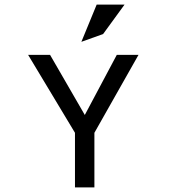

<svg xmlns="http://www.w3.org/2000/svg" viewBox="-20 -820 746 840"><path d="M431 -671 525 -800H403L336 -637ZM491 -580 351 -317 199 -580H103L308 -239V0H393V-239L586 -580Z"/></svg>

Font: Charger Monospace
Style: Regular
Weight: 400
Designer: Jasper
Foundry: Cannot Into Space Fonts
Version: Version 0.980